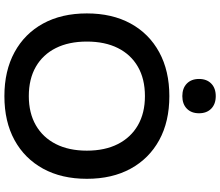

<svg xmlns="http://www.w3.org/2000/svg" viewBox="-84 -907 1001 873"><g transform="rotate(90 416.5 -470.5)"><path d="M417 10Q302 10 217.5 -36Q133 -82 87 -166Q41 -250 41 -365Q41 -480 87 -564Q133 -648 217.5 -694Q302 -740 417 -740Q533 -740 617 -694Q701 -648 747 -564Q793 -480 793 -365Q793 -250 747 -166Q701 -82 617 -36Q533 10 417 10ZM417 -101Q494 -101 549.5 -133Q605 -165 635 -224Q665 -283 665 -365Q665 -447 635 -506Q605 -565 549.5 -597Q494 -629 417 -629Q339 -629 283.5 -597Q228 -565 198.5 -506Q169 -447 169 -365Q169 -283 198.5 -224Q228 -165 283.5 -133Q339 -101 417 -101ZM417 -799Q381 -799 360 -819.5Q339 -840 339 -875Q339 -910 360 -930.5Q381 -951 417 -951Q453 -951 474 -930.5Q495 -910 495 -875Q495 -840 474 -819.5Q453 -799 417 -799Z"/></g></svg>

Font: M PLUS 2 SemiBold
Style: Regular
Weight: 600
Designer: Coji Morishita
Foundry: UNDERFOREST DESIGN
Version: Version 1.001